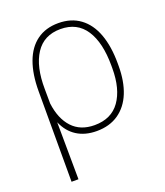

<svg xmlns="http://www.w3.org/2000/svg" viewBox="-136 -630 789 919"><g transform="rotate(-20 259.0 -170.5)"><path d="M268.6 -538.1Q334 -538.1 379.4 -504.6Q424.8 -471.2 447.8 -408.7Q470.7 -346.2 470.7 -259.8V-246.1Q470.7 -168.5 447.5 -110.8Q424.3 -53.2 378.4 -21.2Q332.5 10.7 266.6 10.7Q207.5 10.7 165.8 -15.9Q124 -42.5 102.1 -93.8L104.5 197.3H69.3V-263.7Q69.3 -350.1 92 -411.6Q114.7 -473.1 159.4 -505.6Q204.1 -538.1 268.6 -538.1ZM101.1 -189.9Q111.3 -109.4 153.1 -64.5Q194.8 -19.5 266.6 -19.5Q352.1 -19.5 395.3 -80.3Q438.5 -141.1 438.5 -246.1V-259.8Q438.5 -377.4 395.8 -442.6Q353 -507.8 268.6 -507.8Q184.1 -507.8 141.6 -442.9Q99.1 -377.9 100.6 -263.7Z"/></g></svg>

Font: Pretendard JP Thin
Style: Regular
Weight: 100
Designer: Base glyphs from Inter by Rasmus Andersson; Hangeul glyphs from Noto Sans CJK(Source Han Sans) by Jang Soo-young and Kan
Foundry: Kil Hyung-jin
Version: Version 1.309